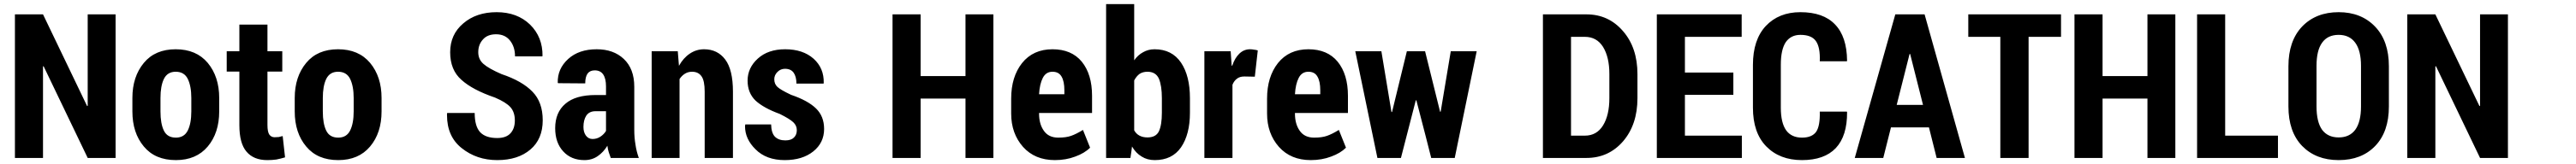

<svg xmlns="http://www.w3.org/2000/svg" viewBox="-20 -782 12720 812"><path d="M550.8 0Q516.6 0 413.1 0Q358.4 -113.3 195.3 -454.1Q195.3 -454.1 192.4 -453.1Q192.4 -339.8 192.4 0Q158.2 0 53.7 0Q53.7 -132.8 53.7 -533.2Q53.7 -578.1 53.7 -710.9Q88.9 -710.9 192.4 -710.9Q247.1 -597.7 410.2 -256.8Q411.1 -256.8 413.1 -257.8Q413.1 -371.1 413.1 -710.9Q447.3 -710.9 550.8 -710.9Q550.8 -533.2 550.8 0Z M633.8 -296.9Q633.8 -402.3 690.4 -470.7Q746.1 -538.1 847.7 -538.1Q949.2 -538.1 1005.9 -470.7Q1062.5 -402.3 1062.5 -296.9Q1062.5 -274.4 1062.5 -230.5Q1062.5 -124 1005.9 -56.6Q949.2 10.7 848.6 10.7Q746.1 10.7 690.4 -56.6Q633.8 -124 633.8 -230.5Q633.8 -236.3 633.8 -247.1Q633.8 -259.8 633.8 -296.9ZM772.5 -230.5Q772.5 -169.9 789.1 -135.7Q805.7 -100.6 848.6 -100.6Q889.6 -100.6 907.2 -135.7Q924.8 -170.9 924.8 -230.5Q924.8 -252.9 924.8 -296.9Q924.8 -355.5 907.2 -391.6Q889.6 -426.8 847.7 -426.8Q806.6 -426.8 789.1 -390.6Q772.5 -355.5 772.5 -296.9Q772.5 -274.4 772.5 -230.5Z M1300.8 -660.2Q1300.8 -627 1300.8 -528.3Q1319.3 -528.3 1374 -528.3Q1374 -502.9 1374 -427.7Q1355.5 -427.7 1300.8 -427.7Q1300.8 -361.3 1300.8 -163.1Q1300.8 -129.9 1309.6 -116.2Q1319.3 -102.5 1335.9 -102.5Q1348.6 -102.5 1356.4 -103.5Q1365.2 -105.5 1376 -108.4Q1379.9 -73.2 1387.7 -2.9Q1365.2 3.9 1344.7 7.8Q1325.2 10.7 1299.8 10.7Q1232.4 10.7 1197.3 -31.2Q1162.1 -72.3 1162.1 -162.1Q1162.1 -251 1162.1 -427.7Q1146.5 -427.7 1099.6 -427.7Q1099.6 -443.4 1099.6 -491.2Q1099.6 -500 1099.6 -528.3Q1115.2 -528.3 1162.1 -528.3Q1162.1 -561.5 1162.1 -660.2Q1196.3 -660.2 1300.8 -660.2Z M1435.5 -296.9Q1435.5 -402.3 1492.2 -470.7Q1547.9 -538.1 1649.4 -538.1Q1751 -538.1 1807.6 -470.7Q1864.3 -402.3 1864.3 -296.9Q1864.3 -274.4 1864.3 -230.5Q1864.3 -124 1807.6 -56.6Q1751 10.7 1650.4 10.7Q1547.9 10.7 1492.2 -56.6Q1435.5 -124 1435.5 -230.5Q1435.5 -236.3 1435.5 -247.1Q1435.5 -259.8 1435.5 -296.9ZM1574.2 -230.5Q1574.2 -169.9 1590.8 -135.7Q1607.4 -100.6 1650.4 -100.6Q1691.4 -100.6 1709 -135.7Q1726.6 -170.9 1726.6 -230.5Q1726.6 -252.9 1726.6 -296.9Q1726.6 -355.5 1709 -391.6Q1691.4 -426.8 1649.4 -426.8Q1608.4 -426.8 1590.8 -390.6Q1574.2 -355.5 1574.2 -296.9Q1574.2 -274.4 1574.2 -230.5Z M2522.5 -185.5Q2522.5 -226.6 2501 -251Q2479.5 -275.4 2424.8 -298.8Q2313.5 -336.9 2258.8 -386.7Q2203.1 -435.5 2203.1 -523.4Q2203.1 -611.3 2267.6 -666Q2332 -721.7 2432.6 -721.7Q2534.2 -721.7 2597.7 -660.2Q2660.2 -598.6 2659.2 -504.9Q2658.2 -503.9 2657.2 -502.9Q2624 -502.9 2523.4 -502.9Q2523.4 -550.8 2498 -582Q2473.6 -612.3 2429.7 -612.3Q2387.7 -612.3 2365.2 -586.9Q2341.8 -561.5 2341.8 -523.4Q2341.8 -488.3 2367.2 -465.8Q2393.6 -442.4 2457 -415Q2558.6 -380.9 2609.4 -328.1Q2660.2 -276.4 2660.2 -186.5Q2660.2 -93.8 2599.6 -42Q2538.1 10.7 2435.5 10.7Q2334 10.7 2259.8 -48.8Q2187.5 -106.4 2187.5 -211.9Q2187.5 -215.8 2187.5 -218.8Q2187.5 -219.7 2188.5 -222.7Q2222.7 -222.7 2324.2 -222.7Q2324.2 -156.2 2351.6 -127Q2378.9 -98.6 2435.5 -98.6Q2479.5 -98.6 2501 -122.1Q2522.5 -145.5 2522.5 -185.5Z M2996.1 0Q2991.2 -12.7 2986.3 -28.3Q2981.4 -43.9 2979.5 -60.5Q2960 -28.3 2931.6 -8.8Q2903.3 10.7 2866.2 10.7Q2800.8 10.7 2761.7 -32.2Q2721.7 -75.2 2721.7 -147.5Q2721.7 -225.6 2772.5 -268.6Q2822.3 -311.5 2920.9 -311.5Q2938.5 -311.5 2972.7 -311.5Q2972.7 -322.3 2972.7 -354.5Q2972.7 -392.6 2959 -413.1Q2945.3 -433.6 2917 -433.6Q2893.6 -433.6 2881.8 -418Q2870.1 -401.4 2870.1 -369.1Q2826.2 -369.1 2736.3 -370.1Q2736.3 -370.1 2734.4 -372.1Q2732.4 -441.4 2786.1 -490.2Q2838.9 -538.1 2926.8 -538.1Q3009.8 -538.1 3060.5 -490.2Q3112.3 -441.4 3112.3 -352.5Q3112.3 -281.2 3112.3 -139.6Q3112.3 -100.6 3118.2 -66.4Q3123 -32.2 3134.8 0Q3088.9 0 2996.1 0ZM2906.2 -93.8Q2927.7 -93.8 2945.3 -105.5Q2962.9 -117.2 2972.7 -133.8Q2972.7 -167 2972.7 -231.4Q2960 -231.4 2920.9 -231.4Q2889.6 -231.4 2875 -209Q2861.3 -187.5 2861.3 -153.3Q2861.3 -127.9 2873 -111.3Q2885.7 -93.8 2906.2 -93.8Z M3327.1 -528.3Q3329.1 -509.8 3333 -456.1Q3354.5 -495.1 3386.7 -516.6Q3418.9 -538.1 3457 -538.1Q3523.4 -538.1 3561.5 -487.3Q3599.6 -436.5 3599.6 -328.1Q3599.6 -218.8 3599.6 0Q3564.5 0 3460 0Q3460 -82 3460 -328.1Q3460 -382.8 3444.3 -404.3Q3428.7 -426.8 3397.5 -426.8Q3377.9 -426.8 3362.3 -417Q3346.7 -407.2 3335.9 -390.6Q3335.9 -259.8 3335.9 0Q3301.8 0 3198.2 0Q3198.2 -83 3198.2 -330.1Q3198.2 -379.9 3198.2 -528.3Q3230.5 -528.3 3327.1 -528.3Z M3915 -137.7Q3915 -160.2 3897.5 -176.8Q3879.9 -193.4 3831.1 -217.8Q3751 -247.1 3710.9 -284.2Q3671.9 -322.3 3671.9 -382.8Q3671.9 -446.3 3722.7 -492.2Q3773.4 -538.1 3857.4 -538.1Q3945.3 -538.1 3998 -491.2Q4049.8 -444.3 4047.9 -371.1Q4046.9 -370.1 4046.9 -368.2Q4012.7 -368.2 3913.1 -368.2Q3913.1 -402.3 3899.4 -421.9Q3885.7 -441.4 3856.4 -441.4Q3835 -441.4 3819.3 -425.8Q3803.7 -410.2 3803.7 -389.6Q3803.7 -366.2 3819.3 -351.6Q3835 -336.9 3886.7 -312.5Q3969.7 -284.2 4009.8 -245.1Q4049.8 -206.1 4049.8 -143.6Q4049.8 -75.2 3996.1 -32.2Q3942.4 10.7 3855.5 10.7Q3763.7 10.7 3710.9 -43Q3659.2 -93.8 3659.2 -157.2Q3659.2 -160.2 3660.2 -163.1Q3660.2 -164.1 3660.2 -166Q3692.4 -166 3788.1 -166Q3789.1 -124 3806.6 -105.5Q3825.2 -86.9 3858.4 -86.9Q3886.7 -86.9 3900.4 -100.6Q3915 -114.3 3915 -137.7Z M4885.7 0Q4851.6 0 4748 0Q4748 -73.2 4748 -293.9Q4692.4 -293.9 4526.4 -293.9Q4526.4 -220.7 4526.4 0Q4492.2 0 4387.7 0Q4387.7 -132.8 4387.7 -533.2Q4387.7 -578.1 4387.7 -710.9Q4422.9 -710.9 4526.4 -710.9Q4526.4 -634.8 4526.4 -405.3Q4582 -405.3 4748 -405.3Q4748 -481.4 4748 -710.9Q4782.2 -710.9 4885.7 -710.9Q4885.7 -533.2 4885.7 0Z M5189.5 10.7Q5090.8 10.7 5032.2 -54.7Q4973.6 -121.1 4973.6 -219.7Q4973.6 -232.4 4973.6 -256.8Q4973.6 -266.6 4973.6 -293.9Q4973.6 -401.4 5027.3 -469.7Q5082 -538.1 5177.7 -538.1Q5271.5 -538.1 5322.3 -476.6Q5373 -414.1 5373 -307.6Q5373 -279.3 5373 -222.7Q5307.6 -222.7 5111.3 -222.7Q5111.3 -221.7 5111.3 -219.7Q5111.3 -168 5134.8 -134.8Q5158.2 -100.6 5206.1 -100.6Q5245.1 -100.6 5269.5 -109.4Q5294.9 -118.2 5328.1 -138.7Q5339.8 -109.4 5363.3 -50.8Q5335.9 -23.4 5290 -6.8Q5244.1 10.7 5189.5 10.7ZM5177.7 -426.8Q5145.5 -426.8 5129.9 -396.5Q5114.3 -366.2 5111.3 -315.4Q5153.3 -315.4 5236.3 -315.4Q5236.3 -320.3 5236.3 -335Q5236.3 -378.9 5222.7 -402.3Q5209 -426.8 5177.7 -426.8Z M5856.4 -223.6Q5856.4 -117.2 5812.5 -52.7Q5768.6 10.7 5682.6 10.7Q5645.5 10.7 5618.2 -6.8Q5589.8 -23.4 5570.3 -56.6Q5568.4 -38.1 5562.5 0Q5532.2 0 5442.4 0Q5442.4 -111.3 5442.4 -444.3Q5442.4 -523.4 5442.4 -761.7Q5477.5 -761.7 5581.1 -761.7Q5581.1 -692.4 5581.1 -483.4Q5599.6 -509.8 5625 -523.4Q5650.4 -538.1 5681.6 -538.1Q5767.6 -538.1 5812.5 -471.7Q5856.4 -406.2 5856.4 -295.9Q5856.4 -271.5 5856.4 -223.6ZM5717.8 -295.9Q5717.8 -357.4 5703.1 -392.6Q5687.5 -426.8 5646.5 -426.8Q5624 -426.8 5607.4 -416Q5591.8 -404.3 5581.1 -383.8Q5581.1 -301.8 5581.1 -136.7Q5590.8 -119.1 5607.4 -110.4Q5624 -101.6 5646.5 -101.6Q5688.5 -101.6 5703.1 -131.8Q5717.8 -163.1 5717.8 -223.6Q5717.8 -247.1 5717.8 -295.9Z M6176.8 -402.3Q6164.1 -402.3 6125 -403.3Q6102.5 -403.3 6088.9 -392.6Q6074.2 -381.8 6066.4 -362.3Q6066.4 -241.2 6066.4 0Q6032.2 0 5927.7 0Q5927.7 -83 5927.7 -331.1Q5927.7 -379.9 5927.7 -528.3Q5960 -528.3 6057.6 -528.3Q6058.6 -510.7 6062.5 -457Q6063.5 -457 6065.4 -457Q6078.1 -495.1 6100.6 -516.6Q6123 -538.1 6153.3 -538.1Q6163.1 -538.1 6172.9 -536.1Q6183.6 -535.2 6191.4 -532.2Q6186.5 -488.3 6176.8 -402.3Z M6453.1 10.7Q6354.5 10.7 6295.9 -54.7Q6237.3 -121.1 6237.3 -219.7Q6237.3 -232.4 6237.3 -256.8Q6237.3 -266.6 6237.3 -293.9Q6237.3 -401.4 6291 -469.7Q6345.7 -538.1 6441.4 -538.1Q6535.2 -538.1 6585.9 -476.6Q6636.7 -414.1 6636.7 -307.6Q6636.7 -279.3 6636.7 -222.7Q6571.3 -222.7 6375 -222.7Q6375 -221.7 6375 -219.7Q6375 -168 6398.4 -134.8Q6421.9 -100.6 6469.7 -100.6Q6508.8 -100.6 6533.2 -109.4Q6558.6 -118.2 6591.8 -138.7Q6603.5 -109.4 6627 -50.8Q6599.6 -23.4 6553.7 -6.8Q6507.8 10.7 6453.1 10.7ZM6441.4 -426.8Q6409.2 -426.8 6393.6 -396.5Q6377.9 -366.2 6375 -315.4Q6417 -315.4 6500 -315.4Q6500 -320.3 6500 -335Q6500 -378.9 6486.3 -402.3Q6472.7 -426.8 6441.4 -426.8Z M7091.8 -228.5Q7092.8 -228.5 7094.7 -229.5Q7107.4 -303.7 7144.5 -528.3Q7175.8 -528.3 7272.5 -528.3Q7245.1 -396.5 7164.1 0Q7134.8 0 7047.9 0Q7030.3 -71.3 6974.6 -285.2Q6973.6 -285.2 6971.7 -285.2Q6953.1 -213.9 6898.4 0Q6869.1 0 6782.2 0Q6754.9 -131.8 6672.9 -528.3Q6705.1 -528.3 6801.8 -528.3Q6814.5 -453.1 6851.6 -227.5Q6852.5 -227.5 6854.5 -227.5Q6873 -302.7 6927.7 -528.3Q6950.2 -528.3 7017.6 -528.3Q7036.1 -453.1 7091.8 -228.5Z M7599.6 0Q7599.6 -132.8 7599.6 -533.2Q7599.6 -578.1 7599.6 -710.9Q7653.3 -710.9 7814.5 -710.9Q7923.8 -710.9 7995.1 -627.9Q8066.4 -545.9 8066.4 -415Q8066.4 -375 8066.4 -295.9Q8066.4 -165 7995.1 -82Q7923.8 0 7814.5 0Q7743.2 0 7599.6 0ZM7738.3 -599.6Q7738.3 -477.5 7738.3 -110.4Q7755.9 -110.4 7806.6 -110.4Q7865.2 -110.4 7896.5 -161.1Q7927.7 -211.9 7927.7 -295.9Q7927.7 -335.9 7927.7 -416Q7927.7 -499 7896.5 -549.8Q7865.2 -599.6 7806.6 -599.6Q7784.2 -599.6 7738.3 -599.6Z M8540 -312.5Q8480.5 -312.5 8300.8 -312.5Q8300.8 -261.7 8300.8 -110.4Q8371.1 -110.4 8582 -110.4Q8582 -83 8582 0Q8476.6 0 8162.1 0Q8162.1 -132.8 8162.1 -533.2Q8162.1 -578.1 8162.1 -710.9Q8266.6 -710.9 8581.1 -710.9Q8581.1 -683.6 8581.1 -599.6Q8510.7 -599.6 8300.8 -599.6Q8300.8 -555.7 8300.8 -422.9Q8361.3 -422.9 8540 -422.9Q8540 -395.5 8540 -312.5Z M9100.6 -229.5Q9100.6 -228.5 9101.6 -226.6Q9102.5 -109.4 9045.9 -48.8Q8989.3 10.7 8878.9 10.7Q8768.6 10.7 8702.1 -57.6Q8636.7 -125 8636.7 -249Q8636.7 -274.4 8636.7 -324.2Q8636.7 -358.4 8636.7 -460.9Q8636.7 -585 8700.2 -653.3Q8764.6 -721.7 8871.1 -721.7Q8984.4 -721.7 9042 -661.1Q9100.6 -600.6 9101.6 -481.4Q9101.6 -480.5 9100.6 -478.5Q9067.4 -478.5 8966.8 -478.5Q8969.7 -547.9 8947.3 -579.1Q8925.8 -609.4 8871.1 -609.4Q8824.2 -609.4 8798.8 -573.2Q8774.4 -536.1 8774.4 -461.9Q8774.4 -391.6 8774.4 -249Q8774.4 -173.8 8800.8 -136.7Q8827.1 -100.6 8878.9 -100.6Q8928.7 -100.6 8949.2 -129.9Q8968.8 -159.2 8966.8 -229.5Q9010.7 -229.5 9100.6 -229.5Z M9505.9 -151.4Q9459 -151.4 9318.4 -151.4Q9308.6 -113.3 9280.3 0Q9245.1 0 9139.6 0Q9189.5 -177.7 9339.8 -710.9Q9376 -710.9 9484.4 -710.9Q9534.2 -533.2 9683.6 0Q9649.4 0 9543.9 0Q9534.2 -38.1 9505.9 -151.4ZM9346.7 -262.7Q9378.9 -262.7 9476.6 -262.7Q9460.9 -325.2 9413.1 -514.6Q9412.1 -514.6 9410.2 -514.6Q9394.5 -451.2 9346.7 -262.7Z M10158.2 -599.6Q10118.2 -599.6 9998 -599.6Q9998 -450.2 9998 0Q9962.9 0 9858.4 0Q9858.4 -150.4 9858.4 -599.6Q9819.3 -599.6 9700.2 -599.6Q9700.2 -617.2 9700.2 -668.9Q9700.2 -679.7 9700.2 -710.9Q9814.5 -710.9 10158.2 -710.9Q10158.2 -683.6 10158.2 -599.6Z M10722.7 0Q10688.5 0 10585 0Q10585 -73.2 10585 -293.9Q10529.3 -293.9 10363.3 -293.9Q10363.3 -220.7 10363.3 0Q10329.1 0 10224.6 0Q10224.6 -132.8 10224.6 -533.2Q10224.6 -578.1 10224.6 -710.9Q10259.8 -710.9 10363.3 -710.9Q10363.3 -634.8 10363.3 -405.3Q10418.9 -405.3 10585 -405.3Q10585 -481.4 10585 -710.9Q10619.1 -710.9 10722.7 -710.9Q10722.7 -533.2 10722.7 0Z M10968.8 -110.4Q11034.2 -110.4 11229.5 -110.4Q11229.5 -83 11229.5 0Q11128.9 0 10830.1 0Q10830.1 -132.8 10830.1 -533.2Q10830.1 -578.1 10830.1 -710.9Q10865.2 -710.9 10968.8 -710.9Q10968.8 -560.5 10968.8 -110.4Z M11777.3 -254.9Q11777.3 -129.9 11710 -59.6Q11642.6 10.7 11529.3 10.7Q11417 10.7 11348.6 -59.6Q11281.2 -129.9 11281.2 -254.9Q11281.2 -278.3 11281.2 -325.2Q11281.2 -357.4 11281.2 -454.1Q11281.2 -579.1 11348.6 -650.4Q11417 -721.7 11529.3 -721.7Q11640.6 -721.7 11709 -650.4Q11777.3 -579.1 11777.3 -454.1Q11777.3 -387.7 11777.3 -254.9ZM11639.6 -456.1Q11639.6 -531.2 11611.3 -570.3Q11583 -609.4 11529.3 -609.4Q11474.6 -609.4 11447.3 -570.3Q11419.9 -532.2 11419.9 -456.1Q11419.9 -388.7 11419.9 -254.9Q11419.9 -178.7 11447.3 -139.6Q11475.6 -101.6 11529.3 -101.6Q11583 -101.6 11611.3 -139.6Q11639.6 -178.7 11639.6 -254.9Q11639.6 -322.3 11639.6 -456.1Z M12365.2 0Q12331.1 0 12227.5 0Q12172.9 -113.3 12009.8 -454.1Q12009.8 -454.1 12006.8 -453.1Q12006.8 -339.8 12006.8 0Q11972.7 0 11868.2 0Q11868.2 -132.8 11868.2 -533.2Q11868.2 -578.1 11868.2 -710.9Q11903.3 -710.9 12006.8 -710.9Q12061.5 -597.7 12224.6 -256.8Q12225.6 -256.8 12227.5 -257.8Q12227.5 -371.1 12227.5 -710.9Q12261.7 -710.9 12365.2 -710.9Q12365.2 -533.2 12365.2 0Z"/></svg>

Font: Noto Sans Hebrew DECATHLON 
Style: Bold
Weight: 400
Designer: Monotype Design Team
Version: Version 2.000;GOOG;noto-fonts:20170220:a8a215d2e889